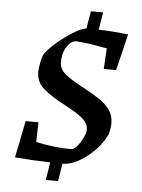

<svg xmlns="http://www.w3.org/2000/svg" viewBox="-52 -669 588 794"><g transform="rotate(5 242.5 -272.5)"><path d="M367 -395 372 -481Q275 -499 243 -499Q222 -499 205 -472.5Q188 -446 188 -408Q188 -379 213 -358.5Q238 -338 291 -310Q333 -287 358 -270.5Q383 -254 400.5 -230.5Q418 -207 418 -176Q418 -152 410 -126Q384 -72 330.5 -31Q277 10 231 10L219 83H168L180 9Q121 8 33 1L64 -152H117L115 -70Q149 -62 189 -57.5Q229 -53 260 -53Q272 -53 286 -69Q300 -85 309.5 -106Q319 -127 319 -138Q319 -165 294.5 -185.5Q270 -206 220 -232Q161 -263 129.5 -290.5Q98 -318 98 -360Q98 -374 102.5 -396.5Q107 -419 112 -431Q124 -451 156.5 -480Q189 -509 224.5 -531Q260 -553 281 -556L293 -628H344L332 -555Q389 -554 455 -546L418 -395Z"/></g></svg>

Font: Grenze
Style: Italic
Weight: 400
Italic angle: -10°
Designer: Renata Polastri
Foundry: Omnibus-Type
Version: Version 1.002; ttfautohint (v1.8)